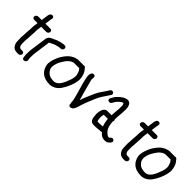

<svg xmlns="http://www.w3.org/2000/svg" viewBox="122 -1461 2301 2301"><g transform="rotate(45 1272.0 -311.0)"><path d="M143 -209C140 -187 139 -168 141 -150C143 -123 139 -89 151 -64L159 -48C171 -24 199 -8 236 -8H259C277 -8 292 -23 294 -39C296 -56 285 -70 268 -70H245C223 -70 216 -80 208 -97C203 -107 205 -120 203 -140V-160C203 -171 202 -178 203 -189L205 -206C207 -215 207 -225 207 -231C208 -250 209 -268 210 -289C215 -323 211 -354 215 -384L222 -433H308C325 -433 341 -447 343 -464C345 -481 334 -495 317 -495H231L241 -570C241 -573 243 -578 244 -582L246 -592C256 -631 198 -640 186 -600L183 -590C180 -582 180 -573 179 -568L169 -495H111C94 -495 77 -481 75 -464C73 -447 85 -433 102 -433H160L153 -384C148 -349 152 -320 147 -288C143 -260 146 -232 143 -209Z M394 -38C393 -52 389 -66 389 -76V-89C389 -92 390 -96 390 -99V-100V-116C390 -126 391 -139 392 -149L422 -366C424 -368 432 -370 440 -374L452 -380C457 -382 465 -385 472 -390C476 -392 486 -394 496 -399L525 -407C528 -408 530 -409 531 -409C538 -409 543 -411 550 -412C553 -412 556 -412 562 -413H571C612 -413 619 -475 579 -475H569C563 -475 555 -474 548 -473L536 -471C529 -470 521 -468 514 -466L484 -457C472 -454 458 -449 446 -441C439 -437 434 -438 418 -429L404 -422C386 -414 364 -395 361 -370L330 -150C329 -142 328 -134 328 -125C328 -114 329 -105 328 -98C324 -69 330 -47 332 -25C335 16 397 1 394 -38Z M900 -465C899 -465 894 -467 891 -467H818C809 -467 799 -465 788 -462C747 -452 708 -425 683 -395C658 -365 629 -325 614 -280C600 -247 585 -196 592 -157C608 -72 666 -15 777 -15C785 -14 795 -15 805 -17C870 -29 910 -77 937 -129C963 -175 985 -228 994 -291C995 -301 996 -311 995 -320C993 -358 983 -392 968 -418C960 -432 952 -438 944 -449L937 -459C929 -469 914 -471 900 -465ZM928 -267C927 -261 925 -255 923 -247C907 -205 890 -154 866 -123C847 -98 824 -77 788 -77C750 -77 716 -85 697 -101C671 -123 650 -148 652 -195C657 -231 668 -263 682 -288C696 -313 713 -339 730 -360C736 -367 756 -383 767 -391C779 -397 797 -405 809 -405H882C885 -405 886 -405 892 -407C902 -393 913 -385 918 -370C926 -348 937 -323 932 -291C931 -283 929 -275 928 -267Z M1036 -446 1034 -436C1030 -409 1036 -390 1039 -372C1049 -316 1068 -263 1082 -210C1089 -180 1100 -154 1105 -126C1109 -108 1116 -88 1117 -72C1117 -60 1118 -47 1121 -34C1122 -26 1122 -11 1131 -2C1150 14 1181 -9 1186 -14C1196 -26 1204 -43 1211 -65C1236 -154 1260 -207 1294 -288C1319 -344 1337 -361 1365 -407L1393 -449C1415 -483 1365 -513 1342 -477L1314 -433C1285 -388 1264 -368 1237 -306C1211 -245 1189 -199 1169 -137C1166 -150 1163 -164 1159 -176C1140 -237 1124 -306 1106 -368C1100 -392 1092 -411 1096 -436L1098 -446C1100 -463 1088 -477 1071 -477C1054 -477 1038 -463 1036 -446Z M1568 -280H1497C1447 -280 1434 -226 1429 -187C1427 -170 1427 -158 1429 -143C1432 -110 1436 -47 1489 -46C1495 -45 1502 -45 1511 -45H1530C1543 -45 1556 -46 1569 -48L1586 -50C1590 -50 1594 -51 1598 -51C1606 -51 1618 -51 1629 -55C1649 -32 1673 -7 1721 -7C1747 -5 1770 -17 1784 -33L1792 -43C1824 -73 1779 -113 1750 -82L1740 -72C1735 -67 1739 -69 1731 -69C1726 -69 1722 -69 1718 -70C1697 -78 1678 -98 1664 -115C1641 -145 1636 -184 1630 -235C1632 -238 1634 -244 1635 -249C1637 -265 1629 -268 1630 -272C1632 -283 1631 -292 1631 -300L1632 -324C1632 -330 1633 -338 1634 -345C1638 -370 1639 -407 1639 -430L1640 -448C1641 -484 1629 -537 1591 -546C1573 -550 1552 -545 1537 -539C1511 -528 1481 -504 1462 -484C1444 -468 1429 -445 1418 -423L1412 -411C1393 -374 1448 -353 1468 -391L1474 -402C1483 -420 1491 -430 1501 -441C1517 -458 1542 -481 1563 -485H1565C1571 -477 1576 -465 1577 -455V-440V-439C1579 -414 1576 -374 1572 -345C1569 -321 1569 -302 1568 -280ZM1590 -112H1586L1569 -109C1560 -108 1548 -107 1539 -107H1505C1498 -112 1495 -122 1493 -138C1492 -150 1490 -162 1491 -170C1492 -175 1492 -180 1492 -190C1493 -196 1496 -209 1498 -218H1567C1570 -179 1577 -144 1590 -112Z M1946 -209C1943 -187 1942 -168 1944 -150C1946 -123 1942 -89 1954 -64L1962 -48C1974 -24 2002 -8 2039 -8H2062C2080 -8 2095 -23 2097 -39C2099 -56 2088 -70 2071 -70H2048C2026 -70 2019 -80 2011 -97C2006 -107 2008 -120 2006 -140V-160C2006 -171 2005 -178 2006 -189L2008 -206C2010 -215 2010 -225 2010 -231C2011 -250 2012 -268 2013 -289C2018 -323 2014 -354 2018 -384L2025 -433H2111C2128 -433 2144 -447 2146 -464C2148 -481 2137 -495 2120 -495H2034L2044 -570C2044 -573 2046 -578 2047 -582L2049 -592C2059 -631 2001 -640 1989 -600L1986 -590C1983 -582 1983 -573 1982 -568L1972 -495H1914C1897 -495 1880 -481 1878 -464C1876 -447 1888 -433 1905 -433H1963L1956 -384C1951 -349 1955 -320 1950 -288C1946 -260 1949 -232 1946 -209Z M2449 -465C2448 -465 2443 -467 2440 -467H2367C2358 -467 2348 -465 2337 -462C2296 -452 2257 -425 2232 -395C2207 -365 2178 -325 2163 -280C2149 -247 2134 -196 2141 -157C2157 -72 2215 -15 2326 -15C2334 -14 2344 -15 2354 -17C2419 -29 2459 -77 2486 -129C2512 -175 2534 -228 2543 -291C2544 -301 2545 -311 2544 -320C2542 -358 2532 -392 2517 -418C2509 -432 2501 -438 2493 -449L2486 -459C2478 -469 2463 -471 2449 -465ZM2477 -267C2476 -261 2474 -255 2472 -247C2456 -205 2439 -154 2415 -123C2396 -98 2373 -77 2337 -77C2299 -77 2265 -85 2246 -101C2220 -123 2199 -148 2201 -195C2206 -231 2217 -263 2231 -288C2245 -313 2262 -339 2279 -360C2285 -367 2305 -383 2316 -391C2328 -397 2346 -405 2358 -405H2431C2434 -405 2435 -405 2441 -407C2451 -393 2462 -385 2467 -370C2475 -348 2486 -323 2481 -291C2480 -283 2478 -275 2477 -267Z"/></g></svg>

Font: PolanStronk
Style: BdIta
Weight: 700
Version: Version 1.0